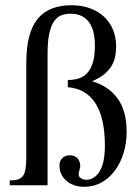

<svg xmlns="http://www.w3.org/2000/svg" viewBox="-20 -715 540 741"><path d="M468.8 -206.1Q468.8 -164.1 457.3 -125.7Q445.8 -87.4 424.6 -58.1Q403.3 -28.8 372.8 -11.5Q342.3 5.9 304.2 5.9Q283.7 5.9 266.6 0Q249.5 -5.9 237.1 -16.4Q224.6 -26.9 217.3 -41.3Q210 -55.7 209.5 -73.2Q208.5 -91.8 219.5 -103.8Q230.5 -115.7 249 -115.7Q268.1 -115.7 278.3 -105Q288.6 -94.2 289.6 -77.1Q290 -73.7 289.1 -69.1Q288.1 -64.5 286.9 -59.6Q285.6 -54.7 284.7 -50.3Q283.7 -45.9 283.7 -43.9Q283.7 -32.7 291.3 -27.6Q298.8 -22.5 312 -21Q344.7 -21 364.7 -54Q384.8 -86.9 384.8 -153.3Q384.8 -203.1 376.5 -243.4Q368.2 -283.7 350.6 -312.7Q333 -341.8 305.9 -358.6Q278.8 -375.5 241.7 -378.4V-406.2Q266.1 -406.2 285.4 -412.8Q304.7 -419.4 318.4 -435.1Q332 -450.7 339.1 -476.1Q346.2 -501.5 346.2 -539.1Q346.2 -572.3 339.4 -595.7Q332.5 -619.1 320.1 -633.8Q307.6 -648.4 290.3 -655.3Q272.9 -662.1 252.4 -662.1Q233.4 -662.1 217 -656Q200.7 -649.9 188.7 -632.8Q176.8 -615.7 170.2 -585.4Q163.6 -555.2 163.6 -506.3V0H17.6V-18.6Q36.6 -18.6 49.1 -22.5Q61.5 -26.4 68.6 -36.1Q75.7 -45.9 78.6 -63.7Q81.5 -81.5 81.5 -109.4V-472.7Q81.5 -532.2 92.8 -574.5Q104 -616.7 126.2 -643.3Q148.4 -669.9 181.2 -682.4Q213.9 -694.8 256.3 -694.8Q294.9 -694.8 326.7 -683.3Q358.4 -671.9 381.1 -650.9Q403.8 -629.9 416 -600.6Q428.2 -571.3 428.2 -536.1Q428.2 -517.1 424.8 -498.3Q421.4 -479.5 411.4 -462.2Q401.4 -444.8 383.1 -429.2Q364.7 -413.6 335 -401.4Q398.4 -383.3 433.6 -335.2Q468.8 -287.1 468.8 -206.1Z"/></svg>

Font: Doulos SIL Phon
Style: Regular
Weight: 400
Designer: Walt Agee, Victor Gaultney, Peter Martin, Debbi Hosken, Becca Hirsbrunner
Foundry: SIL International
Version: Version 5.000